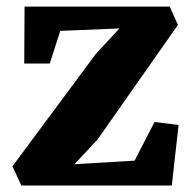

<svg xmlns="http://www.w3.org/2000/svg" viewBox="-20 -574 592 594"><path d="M349.5 -486 166.5 -478.5 134 -377.5H55L56 -553.5H505L530.5 -497L281.5 -142L210.5 -66L396.5 -77L458 -196.5L532.5 -187.5L511.5 0H46L18.5 -59.5L276 -406.5Z"/></svg>

Font: Merriweather 24pt Black
Style: Regular
Weight: 900
Designer: Eben Sorkin
Foundry: Eben Sorkin
Version: Version 2.100